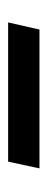

<svg xmlns="http://www.w3.org/2000/svg" viewBox="162 -282 119 484"><g transform="rotate(90 222.0 -39.5)"><path d="M404 -79 387 0H36L54 -79Z"/></g></svg>

Font: Lobster 1.4
Style: Regular
Weight: 400
Designer: Pablo Impallari
Foundry: Pablo Impallari. www.impallari.com
Version: Version 1.4